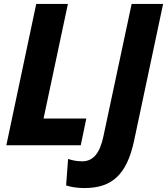

<svg xmlns="http://www.w3.org/2000/svg" viewBox="-20 -734 844 970"><path d="M12 0H388L416 -135H200L323 -714H163ZM407 216C544 216 620 150 657 -21L804 -714H645L502 -43C485 35 454 81 395 81C368 81 345 76 324 69L314 203C340 211 369 216 407 216Z"/></svg>

Font: Noto Sans SemiCondensed ExtraBold
Style: Italic
Weight: 800
Width: 4
Italic angle: -12°
Designer: Monotype Design Team
Foundry: Monotype Imaging Inc.
Version: Version 2.013